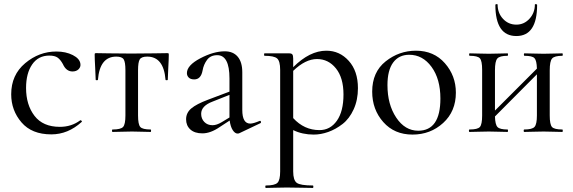

<svg xmlns="http://www.w3.org/2000/svg" viewBox="-20 -648 2813 943"><path d="M232 12Q136 12 85.5 -47Q35 -106 35 -185Q35 -280 103.5 -337.5Q172 -395 257 -395Q303 -395 337.5 -377.5Q372 -360 375 -334Q377 -319 366 -308Q355 -297 336 -297Q305 -297 289 -333Q277 -355 263 -365Q249 -375 222 -375Q168 -375 138 -331.5Q108 -288 108 -216Q108 -133 149.5 -79Q191 -25 274 -25Q331 -25 374 -57Q376 -58 378.5 -56.5Q381 -55 382 -53Q383 -51 381 -49Q314 12 232 12Z M533 0Q530 0 530 -6Q530 -12 533 -12Q573 -12 584.5 -24.5Q596 -37 596 -81V-303Q596 -343 587.5 -356.5Q579 -370 551 -370Q470 -370 461 -256Q461 -254 455.5 -254Q450 -254 450 -256Q450 -270 447.5 -314.5Q445 -359 445 -378Q445 -384 446 -385.5Q447 -387 453 -387Q457 -387 514.5 -386Q572 -385 625 -385Q679 -385 737.5 -386Q796 -387 801 -387Q807 -387 808 -385.5Q809 -384 809 -378Q809 -359 806.5 -314.5Q804 -270 804 -256Q804 -254 798.5 -254Q793 -254 793 -256Q784 -370 703 -370Q675 -370 666.5 -356.5Q658 -343 658 -303V-81Q658 -37 669 -24.5Q680 -12 720 -12Q722 -12 722 -6Q722 0 720 0Q708 0 676.5 -1Q645 -2 628 -2Q610 -2 578 -1Q546 0 533 0Z M1255 -54Q1260 -56 1261.5 -50.5Q1263 -45 1259 -43L1156 6Q1152 8 1147 8Q1134 8 1123 -9Q1112 -26 1108 -56L1059 -24Q1014 7 974 7Q936 7 915 -12Q894 -31 894 -62Q894 -94 919.5 -115.5Q945 -137 1001 -158L1107 -198V-263Q1107 -377 1047 -377Q1014 -377 997 -354Q980 -331 975 -302Q967 -258 934 -258Q916 -258 907 -267Q898 -276 898 -289Q898 -327 963.5 -361.5Q1029 -396 1084 -396Q1125 -396 1147.5 -369.5Q1170 -343 1170 -293V-108Q1170 -41 1209 -41Q1224 -41 1255 -54ZM1069 -48 1107 -71V-78V-182L1024 -149Q968 -128 968 -89Q968 -65 983.5 -49Q999 -33 1024 -33Q1044 -33 1069 -48Z M1583 -399Q1648 -399 1693 -349Q1738 -299 1738 -215Q1738 -157 1717 -111Q1696 -65 1662.5 -39Q1629 -13 1592.5 0Q1556 13 1521 13Q1465 13 1420 -9V194Q1420 237 1437.5 250Q1455 263 1517 263Q1519 263 1519 269Q1519 275 1517 275Q1501 275 1457.5 274Q1414 273 1388 273Q1367 273 1332.5 274Q1298 275 1286 275Q1283 275 1283 269Q1283 263 1286 263Q1329 263 1342.5 250Q1356 237 1356 194V-305Q1356 -348 1341 -361Q1326 -374 1279 -374Q1277 -374 1277 -380Q1277 -386 1279 -386H1400Q1412 -386 1416 -380.5Q1420 -375 1420 -360V-318Q1501 -399 1583 -399ZM1549 -9Q1602 -9 1634.5 -55Q1667 -101 1667 -184Q1667 -266 1630 -312Q1593 -358 1537 -358Q1480 -358 1420 -300V-68Q1474 -9 1549 -9Z M2006 13Q1917 13 1862.5 -48.5Q1808 -110 1808 -198Q1808 -294 1874 -346.5Q1940 -399 2023 -399Q2111 -399 2165 -337.5Q2219 -276 2219 -193Q2219 -101 2156.5 -44Q2094 13 2006 13ZM2034 -6Q2143 -6 2143 -164Q2143 -260 2099.5 -319.5Q2056 -379 1990 -379Q1939 -379 1911 -341Q1883 -303 1883 -230Q1883 -135 1926 -70.5Q1969 -6 2034 -6Z M2516 -471Q2413 -471 2413 -624Q2413 -626 2415.5 -627Q2418 -628 2421 -627.5Q2424 -627 2424 -626Q2424 -584 2450.5 -555.5Q2477 -527 2516 -527Q2554 -527 2580.5 -556Q2607 -585 2607 -626Q2607 -627 2609.5 -627.5Q2612 -628 2615 -627Q2618 -626 2618 -624Q2618 -471 2516 -471ZM2742 -12Q2744 -12 2744 -6Q2744 0 2742 0Q2730 0 2698.5 -1Q2667 -2 2650 -2Q2631 -2 2598.5 -1Q2566 0 2555 0Q2552 0 2552 -6Q2552 -12 2555 -12Q2594 -12 2605.5 -25Q2617 -38 2617 -81V-283L2411 -76Q2412 -36 2423.5 -24Q2435 -12 2473 -12Q2475 -12 2475 -6Q2475 0 2473 0Q2461 0 2429.5 -1Q2398 -2 2381 -2Q2362 -2 2330 -1Q2298 0 2286 0Q2283 0 2283 -6Q2283 -12 2286 -12Q2326 -12 2337 -24.5Q2348 -37 2348 -81V-305Q2348 -349 2337 -361.5Q2326 -374 2287 -374Q2284 -374 2284 -380Q2284 -386 2287 -386Q2299 -386 2330.5 -385Q2362 -384 2381 -384Q2398 -384 2430 -385Q2462 -386 2473 -386Q2475 -386 2475 -380Q2475 -374 2473 -374Q2434 -374 2422.5 -360.5Q2411 -347 2411 -303V-105L2617 -311Q2616 -351 2605 -362.5Q2594 -374 2556 -374Q2553 -374 2553 -380Q2553 -386 2556 -386Q2568 -386 2599.5 -385Q2631 -384 2650 -384Q2668 -384 2699 -385Q2730 -386 2742 -386Q2744 -386 2744 -380Q2744 -374 2742 -374Q2703 -374 2691.5 -360.5Q2680 -347 2680 -303V-81Q2680 -37 2691 -24.5Q2702 -12 2742 -12Z"/></svg>

Font: Cormorant Garamond Book
Style: Regular
Weight: 500
Designer: Christian Thalmann (Catharsis Fonts)
Version: Version 1.000;PS 002.000;hotconv 1.0.88;makeotf.lib2.5.64775